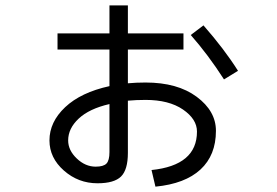

<svg xmlns="http://www.w3.org/2000/svg" viewBox="-20 -655 1040 722"><path d="M196.3 -529.3H391.6V-634.8H460.9V-529.3H669.9V-468.8H460.9V-341.8Q492.2 -344.7 527.3 -344.7Q647.5 -344.7 719.7 -291Q792 -237.3 792 -163.1Q792 -71.3 733.9 -17.6Q675.8 36.1 564.5 46.9L549.8 -15.6Q720.7 -33.2 720.7 -160.2Q720.7 -207 668 -243.2Q615.2 -279.3 527.3 -279.3Q492.2 -279.3 460.9 -276.4V-80.1Q460.9 -16.6 435.1 8.8Q409.2 34.2 346.7 34.2Q274.4 34.2 220.2 -13.7Q166 -61.5 166 -127Q166 -196.3 225.1 -252Q284.2 -307.6 391.6 -331.1V-468.8H196.3ZM697.3 -523.4 745.1 -559.6Q823.2 -470.7 875 -388.7L822.3 -356.4Q762.7 -449.2 697.3 -523.4ZM391.6 -263.7Q315.4 -246.1 275.9 -209Q236.3 -171.9 236.3 -127Q236.3 -89.8 268.6 -59.1Q300.8 -28.3 339.8 -28.3Q369.1 -28.3 380.4 -40Q391.6 -51.8 391.6 -83Z"/></svg>

Font: Mgen+ 1c regular
Style: Regular
Weight: 400
Designer: [Source Han Sans]
Ryoko NISHIZUKA  (kana & ideographs); Paul D. Hunt (Latin, Greek & Cyrillic); Wenlong ZHANG  (bopomofo
Version: Version 1.059.20150602